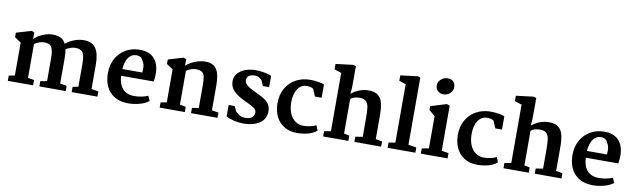

<svg xmlns="http://www.w3.org/2000/svg" viewBox="-46 -1415 6663 2015"><g transform="rotate(10 3285.0 -407.5)"><path d="M121 -68V-419L53 -464V-512L212 -560L243 -550V-479Q275 -511 327 -534.5Q379 -558 426 -560Q483 -562 521 -545Q559 -528 578 -486Q616 -519 668 -539Q720 -559 770 -559Q860 -559 899 -501.5Q938 -444 938 -326V-68L1013 -56V0H738V-56L798 -68V-305Q798 -365 790.5 -398Q783 -431 761 -447.5Q739 -464 696 -464Q652 -464 596 -432Q604 -395 604 -336V-68L675 -56V0H394V-56L464 -69V-310Q464 -394 444 -429Q424 -464 366 -464Q340 -464 312.5 -455Q285 -446 261 -428V-68L327 -56V0H58V-56Z M1574 -358Q1575 -324 1571.5 -295Q1568 -266 1567 -259H1220Q1224 -170 1267.5 -121.5Q1311 -73 1391 -73Q1427 -73 1467.5 -80.5Q1508 -88 1537 -102L1560 -50Q1526 -21 1465 -4Q1404 13 1345 13Q1217 13 1147.5 -61Q1078 -135 1078 -265Q1078 -351 1115 -418.5Q1152 -486 1218 -524Q1284 -562 1368 -562Q1463 -562 1516 -509Q1569 -456 1574 -358ZM1220 -331H1433Q1435 -355 1435 -368Q1435 -425 1413 -452Q1397 -499 1341 -499Q1290 -499 1258 -455.5Q1226 -412 1220 -331Z M1740 -67V-419L1672 -464V-512L1831 -560L1862 -550V-479Q1899 -514 1956 -536.5Q2013 -559 2065 -559Q2151 -559 2186 -504.5Q2221 -450 2221 -335V-67L2293 -56V0H2010V-56L2081 -68V-314Q2081 -371 2074 -402Q2067 -433 2046 -448Q2025 -463 1982 -463Q1960 -463 1931 -454Q1902 -445 1880 -428V-68L1944 -56V0H1676V-56Z M2448 -153 2475 -97Q2503 -72 2524 -61Q2545 -50 2578 -50Q2623 -50 2648.5 -69Q2674 -88 2674 -124Q2673 -151 2648.5 -169Q2624 -187 2570 -212L2544 -224Q2466 -260 2423.5 -302.5Q2381 -345 2381 -407Q2381 -457 2413 -492Q2445 -527 2494.5 -544.5Q2544 -562 2597 -562Q2642 -563 2691.5 -554Q2741 -545 2770 -532V-411H2704L2679 -467Q2649 -505 2604 -505Q2565 -505 2541 -489.5Q2517 -474 2517 -443Q2517 -418 2534 -399Q2551 -380 2575.5 -366.5Q2600 -353 2653 -327Q2704 -303 2735.5 -283.5Q2767 -264 2787 -234Q2807 -204 2807 -162Q2807 -75 2739.5 -31.5Q2672 12 2568 12Q2520 12 2470 0.5Q2420 -11 2384 -31V-153Z M3332 -537V-397H3261L3228 -474Q3215 -484 3196 -488Q3177 -492 3159 -492Q3098 -492 3062 -438.5Q3026 -385 3026 -296Q3026 -226 3048 -176Q3070 -126 3107.5 -100Q3145 -74 3191 -74Q3229 -74 3268 -82.5Q3307 -91 3328 -104L3350 -50Q3317 -20 3261 -4Q3205 12 3140 12Q3061 12 3003.5 -22.5Q2946 -57 2916 -119Q2886 -181 2885 -261Q2885 -350 2923 -418Q2961 -486 3028 -523.5Q3095 -561 3179 -562Q3223 -562 3267 -555.5Q3311 -549 3332 -537Z M3489 -68V-690L3414 -714V-772L3602 -795L3629 -785L3628 -559L3622 -490Q3661 -523 3709.5 -541Q3758 -559 3805 -559Q3872 -559 3907.5 -530Q3943 -501 3955.5 -446.5Q3968 -392 3967 -301V-68L4036 -56V0L3751 -1V-56L3828 -68V-266Q3828 -340 3822.5 -380Q3817 -420 3795.5 -443Q3774 -466 3728 -466Q3699 -466 3675 -460Q3651 -454 3629 -437V-68L3687 -56V0H3418V-56Z M4176 -68V-690L4104 -714V-772L4290 -795L4315 -785V-69L4401 -56V0H4105V-56Z M4683 -748Q4683 -707 4653 -680.5Q4623 -654 4583 -654Q4549 -654 4524 -676.5Q4499 -699 4499 -734Q4499 -773 4530 -800.5Q4561 -828 4599 -828Q4640 -828 4661.5 -806Q4683 -784 4683 -748ZM4670 -548V-68L4744 -56V0H4459V-56L4533 -69V-412L4469 -468V-508L4638 -560Z M5254 -537V-397H5183L5150 -474Q5137 -484 5118 -488Q5099 -492 5081 -492Q5020 -492 4984 -438.5Q4948 -385 4948 -296Q4948 -226 4970 -176Q4992 -126 5029.5 -100Q5067 -74 5113 -74Q5151 -74 5190 -82.5Q5229 -91 5250 -104L5272 -50Q5239 -20 5183 -4Q5127 12 5062 12Q4983 12 4925.5 -22.5Q4868 -57 4838 -119Q4808 -181 4807 -261Q4807 -350 4845 -418Q4883 -486 4950 -523.5Q5017 -561 5101 -562Q5145 -562 5189 -555.5Q5233 -549 5254 -537Z M5411 -68V-690L5336 -714V-772L5524 -795L5551 -785L5550 -559L5544 -490Q5583 -523 5631.5 -541Q5680 -559 5727 -559Q5794 -559 5829.5 -530Q5865 -501 5877.5 -446.5Q5890 -392 5889 -301V-68L5958 -56V0L5673 -1V-56L5750 -68V-266Q5750 -340 5744.5 -380Q5739 -420 5717.5 -443Q5696 -466 5650 -466Q5621 -466 5597 -460Q5573 -454 5551 -437V-68L5609 -56V0H5340V-56Z M6525 -358Q6526 -324 6522.5 -295Q6519 -266 6518 -259H6171Q6175 -170 6218.5 -121.5Q6262 -73 6342 -73Q6378 -73 6418.5 -80.5Q6459 -88 6488 -102L6511 -50Q6477 -21 6416 -4Q6355 13 6296 13Q6168 13 6098.5 -61Q6029 -135 6029 -265Q6029 -351 6066 -418.5Q6103 -486 6169 -524Q6235 -562 6319 -562Q6414 -562 6467 -509Q6520 -456 6525 -358ZM6171 -331H6384Q6386 -355 6386 -368Q6386 -425 6364 -452Q6348 -499 6292 -499Q6241 -499 6209 -455.5Q6177 -412 6171 -331Z"/></g></svg>

Font: Martel ExtraBold
Style: Regular
Weight: 800
Designer: Dan Reynolds
Foundry: Dan Reynolds
Version: Version 1.001; ttfautohint (v1.1) -l 5 -r 5 -G 72 -x 0 -D la